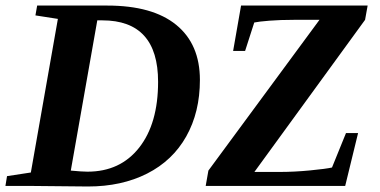

<svg xmlns="http://www.w3.org/2000/svg" viewBox="-27 -675 1380 697"><path d="M546.9 -377.9Q546.9 -601.1 344.2 -601.1H326.2L230 -55.7Q271.5 -51.8 290.5 -51.8Q409.7 -51.8 478.3 -139.2Q546.9 -226.6 546.9 -377.9ZM362.3 -654.8Q526.9 -654.8 612.8 -584.7Q698.7 -514.6 698.7 -384.8Q698.7 -268.1 649.2 -179.9Q599.6 -91.8 507.1 -44.9Q414.6 2 292.5 2L87.9 0H-7.3L-1.5 -35.6L85 -48.8L183.1 -606.4L101.6 -619.1L107.9 -654.8ZM1132.8 -603H1039.1Q990.7 -603 951.2 -599.9Q911.6 -596.7 896 -593.3L862.8 -490.2H819.3L848.1 -654.8H1307.6L1298.3 -603L896.5 -50.8H987.8Q1041 -50.8 1098.9 -56.4Q1156.7 -62 1178.2 -66.9L1229 -191.9H1272.9L1226.1 0H719.7L729.5 -55.7Z"/></svg>

Font: Tinos
Style: Bold Italic
Weight: 700
Italic angle: -16.333°
Designer: Steve Matteson
Foundry: Monotype Imaging Inc.
Version: Version 1.23